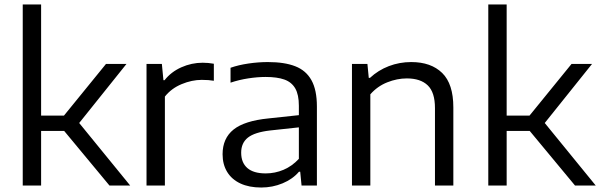

<svg xmlns="http://www.w3.org/2000/svg" viewBox="-20 -828 2679 857"><path d="M468.5 0 266.5 -243.5H163.5V0H81.5V-808H163.5V-312H265.5L453 -542.5H544.5L333.5 -279L561 0Z M634 -542.5H702.5L709.5 -470H714.5Q743.5 -507 789.2 -527.5Q835 -548 884.5 -548Q910 -548 934.5 -543.5V-467.5Q912 -471.5 880.5 -471.5Q836.5 -471.5 790.8 -452.5Q745 -433.5 716 -397V0H634Z M1394.5 -352.5V0H1326L1320 -61.5H1314.5Q1286.5 -28.5 1241.5 -9.8Q1196.5 9 1146 9Q1092 9 1053.2 -9Q1014.5 -27 994 -60.5Q973.5 -94 973.5 -139.5Q973.5 -210.5 1022.5 -249.8Q1071.5 -289 1179 -299.5L1314 -314V-356Q1314 -405.5 1297.8 -433.5Q1281.5 -461.5 1249.2 -473Q1217 -484.5 1165.5 -484.5Q1129.5 -484.5 1088.5 -478.2Q1047.5 -472 1009 -459V-525.5Q1044.5 -538 1089 -544.5Q1133.5 -551 1175.5 -551Q1250 -551 1298 -532.2Q1346 -513.5 1370.2 -470Q1394.5 -426.5 1394.5 -352.5ZM1314 -119V-259.5L1184.5 -245.5Q1116.5 -237.5 1086.5 -213.8Q1056.5 -190 1056.5 -146.5Q1056.5 -102 1084 -78Q1111.5 -54 1166 -54Q1207.5 -54 1245.8 -70.2Q1284 -86.5 1314 -119Z M1551 -542.5H1620L1626 -480.5H1631.5Q1668 -514.5 1715.5 -532.8Q1763 -551 1815.5 -551Q1904 -551 1953.8 -502.2Q2003.5 -453.5 2003.5 -348.5V0H1921.5V-345.5Q1921.5 -416 1889.2 -447Q1857 -478 1796 -478Q1752.5 -478 1708.5 -460.5Q1664.5 -443 1633 -407V0H1551Z M2546.5 0 2344.5 -243.5H2241.5V0H2159.5V-808H2241.5V-312H2343.5L2531 -542.5H2622.5L2411.5 -279L2639 0Z"/></svg>

Font: Encode Sans Semi Expanded
Style: Regular
Weight: 400
Width: 6
Designer: Multiple Designers
Foundry: Impallari Type
Version: Version 2.000